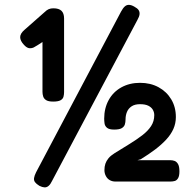

<svg xmlns="http://www.w3.org/2000/svg" viewBox="-20 -756 816 809"><path d="M146 27Q133 19 127.5 11.5Q122 4 123.5 -6Q125 -16 132 -30L490 -707Q498 -722 506 -729Q514 -736 524 -735.5Q534 -735 546 -728Q559 -721 564 -713.5Q569 -706 568 -696Q567 -686 559 -672L199 7Q193 20 185 27Q177 34 167.5 33.5Q158 33 146 27ZM204 -328Q184 -328 174.5 -334Q165 -340 162 -349.5Q159 -359 159 -369V-579Q150 -573 140.5 -567Q131 -561 122 -556Q110 -551 100.5 -553.5Q91 -556 81 -567Q65 -584 65 -599.5Q65 -615 84 -631L168 -705Q177 -714 185.5 -717.5Q194 -721 205 -721Q228 -721 239 -710.5Q250 -700 250 -678V-368Q250 -358 247.5 -348.5Q245 -339 235 -333.5Q225 -328 204 -328ZM467 9Q453 9 442.5 3Q432 -3 426 -14.5Q420 -26 420 -39Q420 -54 424 -66Q428 -78 437 -89Q446 -100 462 -110Q496 -131 526 -149.5Q556 -168 579.5 -186Q603 -204 616.5 -224.5Q630 -245 630 -271Q630 -283 624 -293.5Q618 -304 605 -310.5Q592 -317 570 -317Q548 -317 534.5 -308Q521 -299 515 -284.5Q509 -270 509 -253Q509 -241 506 -231.5Q503 -222 493 -216Q483 -210 461 -210Q440 -210 431 -217.5Q422 -225 420.5 -236Q419 -247 419 -256Q419 -300 438 -334.5Q457 -369 491.5 -388Q526 -407 570 -407Q614 -407 648 -388.5Q682 -370 701.5 -337.5Q721 -305 721 -263Q721 -236 710.5 -212.5Q700 -189 680 -167.5Q660 -146 633.5 -126Q607 -106 573 -85L559 -81H698Q707 -81 715.5 -78Q724 -75 730 -65Q736 -55 736 -34Q736 -15 730.5 -5.5Q725 4 716.5 6.5Q708 9 697 9Z"/></svg>

Font: Fredoka Light Medium
Style: Regular
Weight: 500
Version: Version 2.001